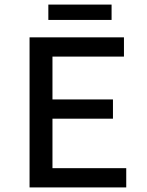

<svg xmlns="http://www.w3.org/2000/svg" viewBox="-20 -818 640 838"><path d="M109 0V-655H521V-571H209V-384H473V-300H209V-84H531V0ZM191 -731V-798H467V-731Z"/></svg>

Font: Source Code Pro ExtraLight Medium
Style: Regular
Weight: 500
Monospace: yes
Version: Version 1.018;hotconv 1.0.116;makeotfexe 2.5.65601